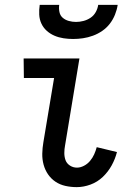

<svg xmlns="http://www.w3.org/2000/svg" viewBox="-20 -760 540 788"><path d="M295 8Q271 8 248.5 3Q226 -2 208 -14Q190 -26 177.5 -44Q165 -62 159 -84Q153 -106 153.5 -129.5Q154 -153 158 -176L202 -440H78L77 -520H306L247 -163Q244 -148 244 -132Q244 -116 249 -102.5Q254 -89 267 -80.5Q280 -72 296 -72Q310 -72 324.5 -79.5Q339 -87 349.5 -99.5Q360 -112 366.5 -126.5Q373 -141 377 -156L460 -136Q453 -108 438.5 -81.5Q424 -55 402 -34Q380 -13 351.5 -2.5Q323 8 295 8ZM280 -600Q260 -600 240.5 -603Q221 -606 203.5 -613.5Q186 -621 172 -633.5Q158 -646 150 -663Q142 -680 141 -700Q140 -720 143 -740H223Q221 -725 224 -710.5Q227 -696 237.5 -687Q248 -678 262.5 -674Q277 -670 292 -670Q307 -670 322.5 -674Q338 -678 351.5 -687Q365 -696 373 -710.5Q381 -725 383 -740H463Q460 -720 452 -700Q444 -680 431 -663Q418 -646 400 -633.5Q382 -621 361.5 -613.5Q341 -606 320.5 -603Q300 -600 280 -600Z"/></svg>

Font: Iosevka Curly Medium
Style: Italic
Weight: 500
Italic angle: -9°
Monospace: yes
Designer: Belleve Invis
Foundry: Belleve Invis
Version: Version 22.1.2; ttfautohint (v1.8.4)